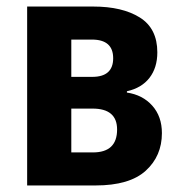

<svg xmlns="http://www.w3.org/2000/svg" viewBox="-20 -567 548 587"><path d="M63 0V-547H265Q354 -547 407.5 -513.5Q461 -480 461 -407Q461 -360 437 -329Q413 -298 368 -288V-284Q416 -277 445.5 -244Q475 -211 475 -160Q475 -90 425.5 -45Q376 0 272 0ZM198 -332H262Q326 -332 326 -389Q326 -446 261 -446H198ZM198 -101H264Q338 -101 338 -171Q338 -235 263 -235H198Z"/></svg>

Font: Noto Sans Condensed
Style: Bold
Weight: 700
Width: 3
Designer: Monotype Design Team
Foundry: Monotype Imaging Inc.
Version: Version 2.013; ttfautohint (v1.8.4.7-5d5b)